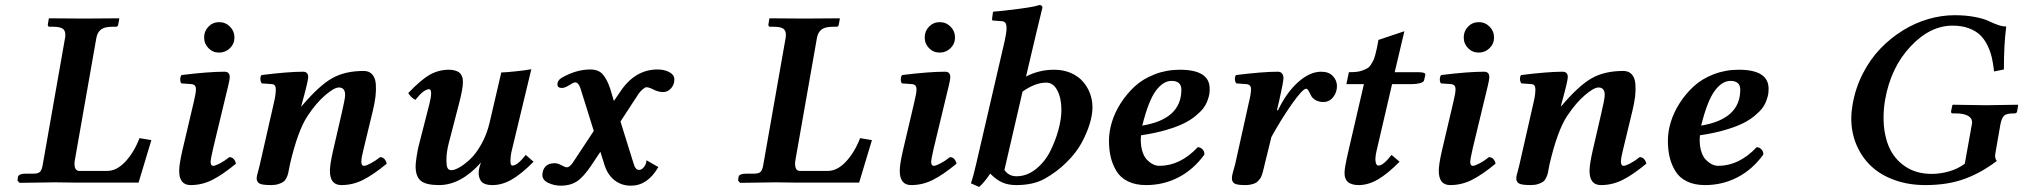

<svg xmlns="http://www.w3.org/2000/svg" viewBox="-20 -718 7956 755"><path d="M235.8 -568.8Q236.8 -572.8 236.8 -582Q236.8 -598.6 225.8 -605.7Q214.8 -612.8 189 -612.8H174.8Q168 -612.8 168 -621.1L171.9 -645L173.8 -646Q271 -645 311 -645L446.8 -646L449.2 -645L444.8 -621.1Q443.4 -612.8 436 -612.8H420.9Q391.1 -612.8 377 -601.8Q362.8 -590.8 358.9 -568.8L274.9 -91.8Q272.9 -80.1 272.9 -75.2Q272.9 -45.9 292 -45.9H401.9Q438.5 -45.9 472.4 -81.8Q506.3 -117.7 528.8 -174.8L575.2 -167L524.9 0H273.9L196.8 -1L57.1 1L48.8 -7.8L50.8 -22.9Q53.7 -35.2 83 -35.2H112.8Q130.9 -35.2 138.2 -43.2Q145.5 -51.3 148.9 -75.2Z M799.8 -528.6Q782.7 -545.9 782.7 -570.8Q782.7 -595.7 799.8 -613.3Q816.9 -630.9 841.8 -630.9Q866.7 -630.9 884.3 -613.3Q901.9 -595.7 901.9 -570.8Q901.9 -545.9 884.3 -528.6Q866.7 -511.2 841.8 -511.2Q816.9 -511.2 799.8 -528.6ZM862.8 -320.3 817.9 -133.8Q808.1 -90.3 808.1 -82.5Q808.1 -65.9 818.8 -65.9Q826.7 -65.9 845.5 -75.9Q864.3 -85.9 881.8 -100.1Q892.1 -100.1 898.9 -92.8Q905.8 -85.4 907.7 -74.2Q854.5 -30.3 814.2 -10.3Q773.9 9.8 729.5 9.8Q684.6 9.8 684.6 -46.4Q684.6 -71.3 696.8 -125L741.7 -315.9Q750.5 -351.6 750.5 -367.2Q750.5 -385.7 732.9 -387.2L692.9 -390.1Q688.5 -396.5 688.7 -406.7Q689 -417 693.8 -422.9Q799.3 -436 862.8 -436Q883.3 -436 883.3 -415Q883.3 -409.2 881.1 -397.9Q878.9 -386.7 876.5 -377L869.6 -348.6Z M1289.6 -125 1324.2 -274.9Q1336.4 -328.1 1336.9 -340.8Q1338.9 -374 1312.5 -374Q1294.4 -374 1259 -343.8Q1223.6 -313.5 1189.5 -262.2Q1150.9 -204.1 1120.1 -71.8Q1119.1 -67.4 1116.7 -54.2Q1114.3 -41 1112.8 -34.9Q1111.3 -28.8 1106.4 -18.6Q1101.6 -8.3 1094.7 -3.4Q1087.9 1.5 1075.4 5.6Q1063 9.8 1046.4 9.8Q1010.7 9.8 1000 3.4Q989.3 -2.9 989.3 -17.1Q989.3 -21.5 991.2 -30Q993.2 -38.6 997.1 -52.2L1002 -71.8L1058.6 -320.8Q1064.5 -346.7 1064.5 -367.2Q1064.5 -386.2 1049.3 -387.2L1009.3 -390.1Q1004.4 -397 1003.9 -406.7Q1003.4 -416.5 1008.3 -422.9Q1113.8 -436 1171.4 -436Q1191.9 -436 1191.9 -415Q1191.9 -400.4 1169.9 -320.3L1164.6 -300.8L1165.5 -299.8Q1234.4 -380.9 1285.2 -409.9Q1335.9 -439 1410.2 -439Q1432.1 -439 1444.1 -425Q1456.1 -411.1 1457.8 -387Q1459.5 -362.8 1456.5 -337.9Q1453.6 -314.5 1446.3 -283.2L1410.2 -133.8Q1400.9 -97.7 1400.9 -82.5Q1400.9 -65.9 1411.6 -65.9Q1419.4 -65.9 1438.2 -75.9Q1457 -85.9 1474.6 -100.1Q1484.9 -100.1 1491.7 -92.8Q1498.5 -85.4 1500.5 -74.2Q1447.3 -30.3 1407 -10.3Q1366.7 9.8 1322.3 9.8Q1277.3 9.8 1277.3 -46.4Q1277.3 -71.3 1289.6 -125Z M1786.1 -314.9 1744.1 -152.8Q1735.4 -119.1 1735.4 -87.9Q1735.4 -67.4 1739.5 -58.1Q1743.7 -48.8 1755.4 -48.8Q1767.6 -48.8 1787.1 -60.1Q1806.6 -71.3 1829.3 -92.5Q1852.1 -113.8 1873.3 -151.9Q1894.5 -189.9 1905.3 -235.8L1951.2 -433.1Q1965.8 -433.1 2005.9 -437.3Q2045.9 -441.4 2069.3 -445.8L1992.2 -125Q1987.3 -106 1987.3 -83Q1987.3 -66.9 1995.1 -66.9Q2014.6 -66.9 2047.4 -108.9L2078.1 -82Q2030.8 -34.2 1992.7 -12.2Q1954.6 9.8 1916.5 9.8Q1898.4 9.8 1886.7 5.1Q1875 0.5 1870.1 -8.1Q1865.2 -16.6 1863.8 -23.4Q1862.3 -30.3 1862.3 -39.1Q1862.3 -55.7 1871.6 -79.1Q1792 9.8 1706.5 9.8Q1654.8 9.8 1634.5 -7.3Q1614.3 -24.4 1614.3 -64Q1614.3 -76.7 1618.2 -101.8Q1622.1 -127 1625.5 -141.1L1668.5 -309.1Q1675.3 -335.9 1675.3 -351.1Q1675.3 -367.2 1667.5 -367.2Q1646.5 -367.2 1613.3 -325.2Q1595.7 -334.5 1585.4 -352.1Q1636.2 -405.3 1670.9 -424.6Q1705.6 -443.8 1745.1 -443.8Q1759.8 -443.8 1770.5 -440.4Q1781.2 -437 1786.9 -432.1Q1792.5 -427.2 1795.7 -419.9Q1798.8 -412.6 1799.6 -407.2Q1800.3 -401.9 1800.3 -395Q1800.3 -369.6 1786.1 -314.9Z M2418 -356Q2476.1 -444.8 2565.9 -444.8Q2592.3 -444.8 2612.1 -434.3Q2631.8 -423.8 2631.8 -404.8Q2631.8 -385.7 2618.9 -370.8Q2606 -356 2587.9 -356Q2566.9 -356 2544.9 -368.2Q2531.2 -375 2521 -375Q2517.6 -375 2508.5 -367.9Q2499.5 -360.8 2491.7 -350.1L2419.9 -240.2L2471.7 -74.2Q2478.5 -49.8 2492.7 -49.8Q2503.9 -49.8 2512.9 -62Q2522 -74.2 2522 -87.9L2568.8 -61Q2526.4 12.2 2460.9 12.2Q2423.8 12.2 2396.5 -9.3Q2369.1 -30.8 2356.9 -69.8L2340.8 -121.1L2304.7 -66.9Q2273.9 -21 2247.8 -4.4Q2221.7 12.2 2186 12.2Q2159.2 12.2 2136 1.2Q2112.8 -9.8 2112.8 -29.8Q2112.8 -49.8 2124.8 -63Q2136.7 -76.2 2161.1 -76.2Q2173.3 -76.2 2188 -68.1Q2202.6 -60.1 2209 -60.1Q2219.2 -60.1 2231 -76.2L2314.9 -203.1L2262.7 -370.1Q2254.9 -394 2241.7 -394Q2235.4 -394 2218.3 -383.1Q2201.2 -372.1 2189.9 -372.1Q2171.9 -372.1 2171.9 -386.2Q2171.9 -400.9 2187 -411.1Q2245.1 -444.8 2300.8 -444.8Q2333.5 -444.8 2350.1 -425.8Q2366.7 -406.7 2378.9 -371.1L2394 -320.8Z M3069.3 -568.8Q3070.3 -572.8 3070.3 -582Q3070.3 -598.6 3059.3 -605.7Q3048.3 -612.8 3022.5 -612.8H3008.3Q3001.5 -612.8 3001.5 -621.1L3005.4 -645L3007.3 -646Q3104.5 -645 3144.5 -645L3280.3 -646L3282.7 -645L3278.3 -621.1Q3276.9 -612.8 3269.5 -612.8H3254.4Q3224.6 -612.8 3210.4 -601.8Q3196.3 -590.8 3192.4 -568.8L3108.4 -91.8Q3106.4 -80.1 3106.4 -75.2Q3106.4 -45.9 3125.5 -45.9H3235.4Q3272 -45.9 3305.9 -81.8Q3339.8 -117.7 3362.3 -174.8L3408.7 -167L3358.4 0H3107.4L3030.3 -1L2890.6 1L2882.3 -7.8L2884.3 -22.9Q2887.2 -35.2 2916.5 -35.2H2946.3Q2964.4 -35.2 2971.7 -43.2Q2979 -51.3 2982.4 -75.2Z M3633.3 -528.6Q3616.2 -545.9 3616.2 -570.8Q3616.2 -595.7 3633.3 -613.3Q3650.4 -630.9 3675.3 -630.9Q3700.2 -630.9 3717.8 -613.3Q3735.4 -595.7 3735.4 -570.8Q3735.4 -545.9 3717.8 -528.6Q3700.2 -511.2 3675.3 -511.2Q3650.4 -511.2 3633.3 -528.6ZM3696.3 -320.3 3651.4 -133.8Q3641.6 -90.3 3641.6 -82.5Q3641.6 -65.9 3652.3 -65.9Q3660.2 -65.9 3679 -75.9Q3697.8 -85.9 3715.3 -100.1Q3725.6 -100.1 3732.4 -92.8Q3739.3 -85.4 3741.2 -74.2Q3688 -30.3 3647.7 -10.3Q3607.4 9.8 3563 9.8Q3518.1 9.8 3518.1 -46.4Q3518.1 -71.3 3530.3 -125L3575.2 -315.9Q3584 -351.6 3584 -367.2Q3584 -385.7 3566.4 -387.2L3526.4 -390.1Q3522 -396.5 3522.2 -406.7Q3522.5 -417 3527.3 -422.9Q3632.8 -436 3696.3 -436Q3716.8 -436 3716.8 -415Q3716.8 -409.2 3714.6 -397.9Q3712.4 -386.7 3710 -377L3703.1 -348.6Z M4153.8 -286.1Q4153.8 -331.1 4137.9 -362.1Q4122.1 -393.1 4093.8 -393.1Q4050.8 -393.1 4001 -357.9L3929.7 -49.8Q3946.3 -24.9 3977.1 -24.9Q4018.1 -24.9 4053.2 -53Q4088.4 -81.1 4109.4 -122.6Q4130.4 -164.1 4142.1 -207.5Q4153.8 -251 4153.8 -286.1ZM4053.7 -583 4014.6 -417Q4065.9 -443.8 4125 -443.8Q4161.1 -443.8 4190.2 -431.4Q4219.2 -418.9 4237.8 -397.9Q4256.3 -377 4266.1 -350.8Q4275.9 -324.7 4275.9 -295.9Q4275.9 -266.6 4265.1 -231.2Q4254.4 -195.8 4233.4 -156.7Q4212.4 -117.7 4174.3 -80.1Q4136.7 -42.5 4087.9 -15.1Q4043.5 9.8 3976.1 9.8Q3944.8 9.8 3921.4 -0.5Q3897.9 -10.7 3874 -35.2Q3848.1 2.4 3830.1 17.1L3797.9 2.9Q3807.6 -24.9 3818.8 -74.2L3930.7 -557.1Q3938 -589.8 3938 -606.9Q3938 -622.6 3932.9 -628.7Q3927.7 -634.8 3917 -634.8L3885.7 -637.2Q3880.9 -637.2 3880.9 -642.1L3884.8 -671.9Q3922.4 -674.8 3985.6 -683.1Q4048.8 -691.4 4066.9 -698.2Q4079.1 -698.2 4079.1 -688Z M4625.5 -365.2Q4625.5 -399.9 4586.9 -399.9Q4553.7 -399.9 4524.9 -360.8Q4496.1 -321.8 4471.7 -224.1Q4625.5 -249.5 4625.5 -365.2ZM4736.8 -369.1Q4736.8 -358.4 4735.6 -349.1Q4734.4 -339.8 4728.5 -323.5Q4722.7 -307.1 4712.4 -293.2Q4702.1 -279.3 4681.9 -262.5Q4661.6 -245.6 4634 -232.2Q4606.4 -218.8 4563.5 -206.3Q4520.5 -193.8 4466.8 -186Q4463.9 -153.3 4470.5 -128.4Q4477.1 -103.5 4489.3 -90.8Q4501.5 -78.1 4513.9 -72Q4526.4 -65.9 4538.6 -65.9Q4621.1 -65.9 4689.9 -139.2Q4700.7 -139.2 4709 -130.4Q4717.3 -121.6 4715.8 -109.9Q4673.3 -51.3 4614.5 -20.8Q4555.7 9.8 4486.8 9.8Q4444.8 9.8 4415.3 -4.9Q4385.7 -19.5 4370.1 -45.4Q4354.5 -71.3 4347.7 -100.6Q4340.8 -129.9 4340.8 -165Q4340.8 -199.7 4352.1 -237.3Q4363.3 -274.9 4386.7 -311.8Q4410.2 -348.6 4442.1 -378.2Q4474.1 -407.7 4520.5 -425.8Q4566.9 -443.8 4619.6 -443.8Q4736.8 -443.8 4736.8 -369.1Z M5001.5 -285.2 5005.4 -284.2Q5038.6 -354 5084.5 -395Q5130.4 -436 5175.3 -436Q5205.6 -436 5221.4 -418.7Q5237.3 -401.4 5237.3 -379.9Q5237.3 -354.5 5222.2 -335.7Q5207 -316.9 5183.6 -316.9Q5156.7 -316.9 5140.1 -335Q5137.2 -337.9 5133.1 -346.9Q5128.9 -356 5124.8 -362.5Q5120.6 -369.1 5116.2 -369.1Q5102.5 -369.1 5060.3 -309.3Q5018.1 -249.5 4979.5 -179.2L4953.1 -71.8L4949.7 -57.6Q4947.3 -46.9 4946 -42.5Q4944.8 -38.1 4941.7 -29.1Q4938.5 -20 4935.5 -16.1Q4932.6 -12.2 4927 -6.1Q4921.4 0 4914.8 2.7Q4908.2 5.4 4898.7 7.6Q4889.2 9.8 4877.4 9.8Q4844.2 9.8 4834.2 3.4Q4824.2 -2.9 4824.2 -17.1Q4824.2 -23.9 4826.2 -32.5Q4828.1 -41 4831.5 -52.5Q4835 -64 4836.9 -71.8L4891.1 -315.9Q4899.4 -349.6 4899.4 -367.2Q4899.4 -385.7 4881.3 -387.2L4841.3 -390.1Q4836.4 -397 4835.9 -406.7Q4835.4 -416.5 4840.3 -422.9Q4945.8 -436 5005.4 -436Q5015.1 -436 5021 -429.4Q5026.9 -422.9 5026.9 -411.1Q5026.9 -395.5 5009.8 -320.3Z M5281.2 -119.1 5343.3 -387.2H5274.4L5284.2 -434.1Q5301.3 -434.1 5314.7 -435.5Q5328.1 -437 5338.6 -441.2Q5349.1 -445.3 5356.7 -449.5Q5364.3 -453.6 5370.4 -463.1Q5376.5 -472.7 5380.1 -479.7Q5383.8 -486.8 5387.9 -502.2Q5392.1 -517.6 5394.3 -528.6Q5396.5 -539.6 5400.4 -561L5502.4 -595.2L5464.4 -434.1H5557.1Q5585 -434.1 5585 -424.8L5580.1 -402.8Q5578.6 -395 5564 -391.1Q5549.3 -387.2 5533.2 -387.2H5454.1L5393.1 -125Q5386.7 -97.2 5389.2 -82Q5391.6 -66.9 5400.4 -66.9Q5419.4 -66.9 5452.1 -108.9L5483.4 -82Q5436 -34.2 5398.2 -12.2Q5360.4 9.8 5322.3 9.8Q5307.6 9.8 5296.9 6.3Q5286.1 2.9 5280.5 -2Q5274.9 -6.8 5271.7 -14.2Q5268.6 -21.5 5267.8 -26.9Q5267.1 -32.2 5267.1 -39.1Q5267.1 -58.1 5281.2 -119.1Z M5752.9 -528.6Q5735.8 -545.9 5735.8 -570.8Q5735.8 -595.7 5752.9 -613.3Q5770 -630.9 5794.9 -630.9Q5819.8 -630.9 5837.4 -613.3Q5855 -595.7 5855 -570.8Q5855 -545.9 5837.4 -528.6Q5819.8 -511.2 5794.9 -511.2Q5770 -511.2 5752.9 -528.6ZM5815.9 -320.3 5771 -133.8Q5761.2 -90.3 5761.2 -82.5Q5761.2 -65.9 5772 -65.9Q5779.8 -65.9 5798.6 -75.9Q5817.4 -85.9 5835 -100.1Q5845.2 -100.1 5852.1 -92.8Q5858.9 -85.4 5860.8 -74.2Q5807.6 -30.3 5767.3 -10.3Q5727.1 9.8 5682.6 9.8Q5637.7 9.8 5637.7 -46.4Q5637.7 -71.3 5649.9 -125L5694.8 -315.9Q5703.6 -351.6 5703.6 -367.2Q5703.6 -385.7 5686 -387.2L5646 -390.1Q5641.6 -396.5 5641.8 -406.7Q5642.1 -417 5647 -422.9Q5752.4 -436 5815.9 -436Q5836.4 -436 5836.4 -415Q5836.4 -409.2 5834.2 -397.9Q5832 -386.7 5829.6 -377L5822.8 -348.6Z M6242.7 -125 6277.3 -274.9Q6289.6 -328.1 6290 -340.8Q6292 -374 6265.6 -374Q6247.6 -374 6212.2 -343.8Q6176.8 -313.5 6142.6 -262.2Q6104 -204.1 6073.2 -71.8Q6072.3 -67.4 6069.8 -54.2Q6067.4 -41 6065.9 -34.9Q6064.5 -28.8 6059.6 -18.6Q6054.7 -8.3 6047.9 -3.4Q6041 1.5 6028.6 5.6Q6016.1 9.8 5999.5 9.8Q5963.9 9.8 5953.1 3.4Q5942.4 -2.9 5942.4 -17.1Q5942.4 -21.5 5944.3 -30Q5946.3 -38.6 5950.2 -52.2L5955.1 -71.8L6011.7 -320.8Q6017.6 -346.7 6017.6 -367.2Q6017.6 -386.2 6002.4 -387.2L5962.4 -390.1Q5957.5 -397 5957 -406.7Q5956.5 -416.5 5961.4 -422.9Q6066.9 -436 6124.5 -436Q6145 -436 6145 -415Q6145 -400.4 6123 -320.3L6117.7 -300.8L6118.7 -299.8Q6187.5 -380.9 6238.3 -409.9Q6289.1 -439 6363.3 -439Q6385.3 -439 6397.2 -425Q6409.2 -411.1 6410.9 -387Q6412.6 -362.8 6409.7 -337.9Q6406.7 -314.5 6399.4 -283.2L6363.3 -133.8Q6354 -97.7 6354 -82.5Q6354 -65.9 6364.7 -65.9Q6372.6 -65.9 6391.4 -75.9Q6410.2 -85.9 6427.7 -100.1Q6438 -100.1 6444.8 -92.8Q6451.7 -85.4 6453.6 -74.2Q6400.4 -30.3 6360.1 -10.3Q6319.8 9.8 6275.4 9.8Q6230.5 9.8 6230.5 -46.4Q6230.5 -71.3 6242.7 -125Z M6823.2 -365.2Q6823.2 -399.9 6784.7 -399.9Q6751.5 -399.9 6722.7 -360.8Q6693.8 -321.8 6669.4 -224.1Q6823.2 -249.5 6823.2 -365.2ZM6934.6 -369.1Q6934.6 -358.4 6933.3 -349.1Q6932.1 -339.8 6926.3 -323.5Q6920.4 -307.1 6910.2 -293.2Q6899.9 -279.3 6879.6 -262.5Q6859.4 -245.6 6831.8 -232.2Q6804.2 -218.8 6761.2 -206.3Q6718.3 -193.8 6664.6 -186Q6661.6 -153.3 6668.2 -128.4Q6674.8 -103.5 6687 -90.8Q6699.2 -78.1 6711.7 -72Q6724.1 -65.9 6736.3 -65.9Q6818.8 -65.9 6887.7 -139.2Q6898.4 -139.2 6906.7 -130.4Q6915 -121.6 6913.6 -109.9Q6871.1 -51.3 6812.3 -20.8Q6753.4 9.8 6684.6 9.8Q6642.6 9.8 6613 -4.9Q6583.5 -19.5 6567.9 -45.4Q6552.2 -71.3 6545.4 -100.6Q6538.6 -129.9 6538.6 -165Q6538.6 -199.7 6549.8 -237.3Q6561 -274.9 6584.5 -311.8Q6607.9 -348.6 6639.9 -378.2Q6671.9 -407.7 6718.3 -425.8Q6764.6 -443.8 6817.4 -443.8Q6934.6 -443.8 6934.6 -369.1Z M7846.2 -229 7826.2 -113.8Q7822.8 -95.7 7832 -85Q7769.5 -37.6 7703.6 -13.9Q7637.7 9.8 7551.3 9.8Q7484.4 9.8 7429.2 -10.3Q7374 -30.3 7337.2 -65.4Q7300.3 -100.6 7280 -148.7Q7259.8 -196.8 7259.8 -252Q7259.8 -277.8 7265.1 -308.1Q7276.4 -372.6 7305.2 -428.7Q7334 -484.9 7373.8 -526.4Q7413.6 -567.9 7461.9 -597.9Q7510.3 -627.9 7562.5 -643.1Q7614.7 -658.2 7666 -658.2Q7710 -658.2 7745.4 -651.4Q7780.8 -644.5 7798.3 -636Q7815.9 -627.4 7834.7 -620.6Q7853.5 -613.8 7869.1 -613.8Q7859.9 -544.9 7859.9 -444.8L7821.3 -437Q7817.9 -467.8 7812.3 -492.2Q7806.6 -516.6 7794.7 -540.8Q7782.7 -564.9 7765.6 -581.1Q7748.5 -597.2 7721.2 -607.2Q7693.8 -617.2 7658.2 -617.2Q7569.3 -617.2 7492.7 -535.2Q7415.5 -453.1 7393.1 -327.1Q7386.7 -292 7386.7 -255.4Q7386.7 -192.9 7406.5 -144Q7426.3 -95.2 7470 -64.7Q7513.7 -34.2 7576.2 -34.2Q7609.9 -34.2 7644.8 -44.2Q7679.7 -54.2 7706.1 -74.2L7733.9 -229Q7734.9 -233.9 7734.9 -235.8Q7734.9 -254.4 7717.5 -263.2Q7700.2 -272 7671.9 -272H7659.2Q7650.9 -272 7652.3 -280.8L7657.2 -304.2L7659.2 -306.2Q7752 -304.2 7789.1 -304.2L7914.1 -306.2L7916 -304.2L7912.1 -280.8Q7910.6 -272 7902.3 -272H7897Q7869.1 -272 7859.9 -262.2Q7850.6 -252.4 7846.2 -229Z"/></svg>

Font: Linux Libertine G
Style: Semibold Italic
Weight: 600
Italic angle: -11.5°
Designer: Philipp H. Poll
Foundry: Philipp H. Poll
Version: Version 5.1.1